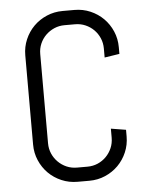

<svg xmlns="http://www.w3.org/2000/svg" viewBox="-52 -753 628 806"><g transform="rotate(-5 262.0 -350.0)"><path d="M463.9 -162.1Q463.9 -126.5 450.4 -95.2Q437 -64 413.6 -40.5Q390.1 -17.1 358.9 -3.7Q327.6 9.8 292 9.8H242.2Q206.5 9.8 175 -3.7Q143.6 -17.1 120.1 -40.5Q96.7 -64 83.3 -95.2Q69.8 -126.5 69.8 -162.1V-538.1Q69.8 -573.7 83.3 -605Q96.7 -636.2 120.1 -659.7Q143.6 -683.1 175 -696.5Q206.5 -710 242.2 -710H292Q327.6 -710 358.9 -696.5Q390.1 -683.1 413.6 -659.7Q437 -636.2 450.4 -605Q463.9 -573.7 463.9 -538.1V-509.8L400.9 -500V-538.1Q400.9 -561.5 392.1 -581.8Q383.3 -602.1 368.2 -617.2Q353 -632.3 332.8 -641.1Q312.5 -649.9 289.1 -649.9H245.1Q221.7 -649.9 201.4 -641.1Q181.2 -632.3 165.8 -617.2Q150.4 -602.1 141.6 -581.8Q132.8 -561.5 132.8 -538.1V-162.1Q132.8 -138.7 141.6 -118.4Q150.4 -98.1 165.8 -82.8Q181.2 -67.4 201.4 -58.6Q221.7 -49.8 245.1 -49.8H289.1Q312.5 -49.8 332.8 -58.6Q353 -67.4 368.2 -82.8Q383.3 -98.1 392.1 -118.4Q400.9 -138.7 400.9 -162.1V-200.2L463.9 -189.9V-162.1Z"/></g></svg>

Font: Abel
Style: Regular
Weight: 400
Designer: Matthew Desmond
Foundry: Matthew Desmond
Version: Version 1.003